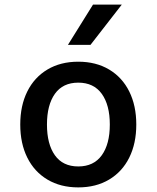

<svg xmlns="http://www.w3.org/2000/svg" viewBox="-20 -802 680 834"><path d="M68 -261Q68 -343 98.5 -404.5Q129 -466 186 -500Q243 -534 320 -534Q397 -534 454 -500Q511 -466 541.5 -404.5Q572 -343 572 -261Q572 -179 541.5 -117.5Q511 -56 454 -22Q397 12 320 12Q243 12 186 -22Q129 -56 98.5 -117.5Q68 -179 68 -261ZM457 -261Q457 -346 422 -394.5Q387 -443 320 -443Q253 -443 218.5 -394.5Q184 -346 184 -261Q184 -176 218.5 -127.5Q253 -79 320 -79Q387 -79 422 -127.5Q457 -176 457 -261ZM384 -782H509L373 -607H275Z"/></svg>

Font: Amiko SemiBold
Style: Regular
Weight: 600
Designer: Pablo Impallari, Rodrigo Fuenzalida, Andres Torresi
Foundry: Impallari Type
Version: Version 1.001; ttfautohint (v1.3)